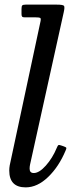

<svg xmlns="http://www.w3.org/2000/svg" viewBox="-20 -800 339 830"><path d="M255.5 -747 110 -89Q109 -85 108.5 -80Q108 -75 108 -71Q108 -52 126 -52Q149.5 -52 178.2 -84.2Q207 -116.5 225.5 -161Q229.5 -171 232.5 -172.8Q235.5 -174.5 246.5 -170.5L256.5 -167Q266 -163.5 266.8 -160.5Q267.5 -157.5 263.5 -149Q234.5 -79.5 188 -34.8Q141.5 10 91 10Q20 10 20 -63Q20 -67 20.5 -73.8Q21 -80.5 22 -85L155 -707Q158 -720.5 153.5 -722.8Q149 -725 133 -725H87Q78.5 -725 75.8 -728Q73 -731 73 -739V-761Q73 -773 76.2 -776.5Q79.5 -780 91 -780H225Q253 -780 256.8 -774.5Q260.5 -769 255.5 -747Z"/></svg>

Font: Besley*
Style: Italic
Weight: 400
Italic angle: -13°
Designer: Owen Earl
Foundry: indestructible type*
Version: Version 2.000; ttfautohint (v1.8.3)